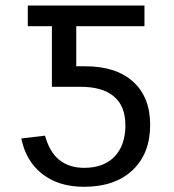

<svg xmlns="http://www.w3.org/2000/svg" viewBox="-20 -679 640 708"><path d="M533.7 -218.8Q533.7 -112.8 468.8 -51.5Q403.8 9.8 289.6 9.8Q196.3 9.8 135.7 -37.6Q75.2 -85 58.6 -168.5L146 -178.7Q163.1 -117.2 199.5 -88.6Q235.8 -60.1 291 -60.1Q362.8 -60.1 402.6 -101.8Q442.4 -143.6 442.4 -216.8Q442.4 -288.1 399.9 -323.5Q357.4 -358.9 278.3 -358.9H171.4V-582.5H82.5V-658.7H512.7V-582.5H261.2V-434.6H294.4Q408.2 -434.6 470.9 -377.7Q533.7 -320.8 533.7 -218.8Z"/></svg>

Font: Cousine
Style: Regular
Weight: 400
Monospace: yes
Designer: Steve Matteson
Foundry: Ascender Corporation
Version: Version 1.20